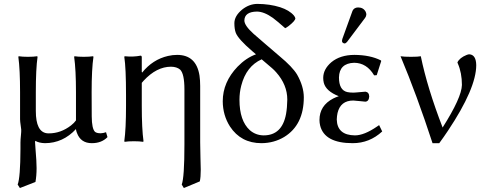

<svg xmlns="http://www.w3.org/2000/svg" viewBox="-20 -718 2479 976"><path d="M162.1 -249V-153.8Q162.1 -47.4 218.8 -40.5Q223.6 -40 228 -40Q289.1 -40 341.3 -80.6Q357.4 -93.3 366.2 -106V-249Q366.2 -363.3 356.9 -429.2L358.9 -432.1Q377 -429.2 405.8 -429.2Q434.6 -429.2 453.1 -432.1L455.1 -429.2Q445.8 -367.2 445.8 -249L446.3 -126Q446.8 -63.5 462.9 -47.9Q471.7 -40.5 492.2 -40.5Q504.9 -41 519 -45.9L526.4 -21Q496.6 9.8 446.8 9.8Q390.1 9.8 371.1 -42.5Q370.1 -45.9 369.1 -47.9Q366.2 -57.6 366.2 -62Q300.3 9.3 209 9.8Q179.7 9.3 159.2 -2L158.7 -0.5Q158.2 3.4 158.2 4.9Q158.2 12.2 160.6 40.5Q166 103 166 136.2Q166 175.8 160.2 207L81.1 237.8L69.8 220.2Q83.5 184.6 84 40Q84 25.4 84 6.8Q84 -7.3 86.4 -30.3Q88.4 -49.8 87.9 -59.1Q87.9 -64 85.4 -78.6Q82 -101.6 82 -111.8V-249Q82 -365.2 73.2 -429.2L75.2 -432.1Q93.3 -429.2 122.1 -429.2Q150.9 -429.2 168.9 -432.1L170.9 -429.2Q162.1 -368.2 162.1 -249Z M702.6 -349.1Q755.9 -415.5 834 -433.6Q857.4 -439 880.4 -439Q977.5 -439 994.1 -334Q997.6 -309.6 997.6 -280.8V5.9Q997.6 33.2 999 84Q1000.5 126 1000.5 144Q1000.5 184.1 995.6 204.1L914.6 237.8L903.8 220.2Q917.5 184.1 917.5 17.1Q917.5 11.2 917.5 5.9V-263.2Q917.5 -343.3 895.5 -364.3Q878.9 -378.4 849.6 -378.9Q775.9 -378.9 710 -307.6Q704.6 -301.8 700.7 -296.9V-180.2Q700.7 -64 709.5 0L707.5 2.9Q689.5 0 660.6 0Q631.8 0 613.8 2.9L611.8 0Q620.6 -62 620.6 -180.2V-234.9Q620.6 -373 611.8 -429.2L613.8 -432.1Q657.7 -427.7 694.8 -435.1Q700.2 -435.1 700.7 -427.2Q700.7 -425.8 700.7 -424.8V-352.1Z M1281.2 -441.9 1261.7 -458.5Q1191.4 -519 1178.7 -550.8Q1171.4 -570.3 1171.4 -600.1Q1171.4 -636.7 1210.9 -669.4Q1246.6 -697.8 1288.1 -698.2Q1351.6 -697.8 1404.3 -681.2Q1450.7 -666 1473.6 -639.6Q1480.5 -630.9 1481.4 -625Q1481.4 -612.3 1446.3 -585Q1435.5 -577.1 1429.7 -574.7Q1387.7 -611.8 1367.2 -627Q1322.8 -658.7 1286.1 -659.2Q1223.1 -658.2 1222.2 -613.8Q1222.2 -588.4 1268.6 -546.4Q1279.3 -536.6 1330.1 -493.2L1401.4 -432.1Q1466.3 -378.4 1490.2 -338.9Q1523.9 -279.3 1524.4 -224.1Q1524.4 -82.5 1424.3 -21.5Q1372.6 9.3 1309.1 9.8Q1204.6 9.8 1148.9 -75.2Q1112.8 -131.8 1112.3 -203.1Q1112.3 -300.3 1187.5 -378.9Q1231 -423.8 1281.2 -441.9ZM1363.3 -371.1 1310.1 -416.5Q1231.9 -381.3 1206.5 -283.2Q1197.3 -248 1197.3 -210.9Q1197.3 -104 1250 -56.2Q1279.8 -30.3 1320.3 -29.8Q1414.1 -29.8 1434.1 -138.7Q1439.9 -171.4 1440.4 -211.9Q1440.4 -286.6 1384.3 -350.1Q1374 -361.8 1363.3 -371.1Z M1800.3 -680.2Q1827.1 -680.2 1838.9 -658.2Q1841.8 -651.4 1842.3 -645Q1841.8 -634.8 1835.9 -627L1744.1 -504.9Q1737.8 -497.6 1731.9 -497.1Q1719.2 -498.5 1718.3 -509.8Q1718.8 -514.2 1720.2 -520L1772 -663.1Q1779.8 -679.7 1800.3 -680.2ZM1780.3 -398.9Q1704.6 -396.5 1703.1 -324.2Q1703.1 -259.8 1745.1 -250Q1757.8 -247.1 1776.9 -247.1Q1777.3 -247.1 1790.5 -248Q1834 -252 1837.9 -252Q1856.4 -249 1856.9 -227.1Q1855 -202.1 1836.9 -201.2Q1833 -201.2 1808.1 -204.1Q1781.2 -207 1775.9 -207Q1710.9 -207 1695.8 -143.6Q1692.4 -127.9 1691.9 -110.8Q1693.8 -30.8 1784.2 -29.8Q1831.1 -29.8 1896.5 -74.7Q1901.4 -78.1 1907.2 -82L1922.9 -49.8Q1858.4 9.8 1772.9 9.8Q1629.9 9.8 1607.4 -79.6Q1604 -93.8 1604 -107.9Q1604 -181.2 1673.8 -217.3Q1687.5 -224.1 1702.1 -229Q1637.2 -254.4 1626 -296.9Q1623 -309.1 1623 -321.8Q1623 -366.2 1664.6 -401.9Q1709 -438.5 1781.2 -439Q1861.8 -438.5 1916 -411.1L1918 -408.2L1895 -335.9L1881.8 -335Q1844.2 -398.4 1780.3 -398.9Z M2230 -69.8Q2326.7 -222.2 2328.1 -286.1Q2328.1 -347.7 2307.1 -395.5Q2305.2 -399.4 2305.2 -400.9Q2316.4 -424.3 2351.6 -438.5Q2360.8 -442.4 2366.7 -441.9Q2399.9 -439 2400.9 -387.2Q2400.9 -269 2257.3 -53.7Q2236.3 -22 2212.9 9.8H2178.7Q2098.6 -235.4 2016.1 -432.1Q2033.2 -429.2 2068.8 -429.2Q2106 -429.2 2119.1 -432.1Q2152.3 -270.5 2230 -69.8Z"/></svg>

Font: Linux Biolinum O
Style: Regular
Weight: 400
Designer: Philipp H. Poll
Foundry: Philipp H. Poll
Version: Version 1.0.4